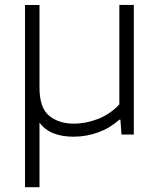

<svg xmlns="http://www.w3.org/2000/svg" viewBox="-20 -562 672 802"><path d="M84.5 220V-541H145V-196Q145 -112 185 -78.8Q225 -45.5 289.5 -45.5Q338 -45.5 388.8 -65Q439.5 -84.5 478.5 -126V-541.5H539V0H487.5L483 -62H478.5Q439.5 -27 390 -9Q340.5 9 286.5 9Q240 9 204 -5Q168 -19 145 -49.5V220Z"/></svg>

Font: Encode Sans Expanded Light
Style: Regular
Weight: 300
Width: 7
Designer: Multiple Designers
Foundry: Impallari Type
Version: Version 3.000; ttfautohint (v1.8.3) -l 8 -r 50 -G 200 -x 14 